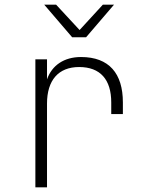

<svg xmlns="http://www.w3.org/2000/svg" viewBox="-20 -805 640 825"><path d="M290 -645H350L470 -785H422L322 -676L221 -785H170ZM132 0H182V-360C182 -460 231 -517 320 -517C411 -517 458 -463 458 -365V-315H508V-365C508 -489 449 -560 328 -560C255 -560 203 -524 182 -464V-550H132Z"/></svg>

Font: JetBrains Mono Thin
Style: Regular
Weight: 100
Monospace: yes
Designer: Philipp Nurullin, Konstantin Bulenkov
Foundry: JetBrains
Version: Version 2.305